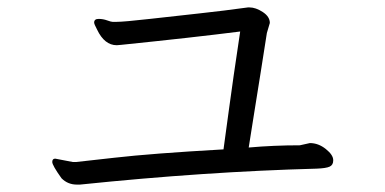

<svg xmlns="http://www.w3.org/2000/svg" viewBox="-20 -588 1040 518"><path d="M129 -160 176 -151H186Q189 -151 289 -162.5Q389 -174 583 -185Q588 -220 598 -295Q608 -370 628 -503Q502 -487 307 -467L295 -466Q262 -466 242 -508Q234 -523 234 -527Q234 -537 246 -537Q258 -537 269 -533Q280 -529 284 -529H293Q314 -529 384.5 -537Q455 -545 519.5 -552Q584 -559 649 -568H653Q670 -568 689 -555.5Q708 -543 708 -526L700 -499Q693 -452 683.5 -394Q674 -336 665.5 -281.5Q657 -227 651 -190Q718 -196 789 -196L816 -202Q839 -202 859 -186Q879 -170 879 -156V-155Q879 -143 869.5 -138.5Q860 -134 834 -133Q534 -125 196 -90H187Q163 -90 146 -107Q121 -142 121 -151Q121 -160 129 -160Z"/></svg>

Font: LXGW WenKai Mono Lite
Style: Regular
Weight: 400
Monospace: yes
Designer: LXGW / Fontworks Inc.
Foundry: LXGW / Fontworks Inc.
Version: Version 1.520; June 14, 2025